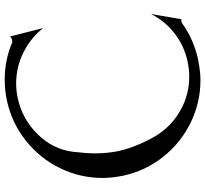

<svg xmlns="http://www.w3.org/2000/svg" viewBox="-48 -811 876 820"><g transform="rotate(-90 390.0 -401.0)"><path d="M151.9 -528.8Q145 -470.7 145 -432.1Q145 -381.8 154.8 -333Q164.1 -290.5 184.1 -244.1Q204.1 -197.8 225.1 -165Q266.1 -102.5 331.8 -66.7Q397.5 -30.8 473.1 -30.8Q504.9 -30.8 538.1 -38.1Q605.5 -52.7 658 -94Q710.4 -135.3 740.2 -193.8L717.8 -64Q709 -67.4 694.8 -57.1Q628.4 -11.2 546.9 6.8Q494.6 17.1 458 17.1Q362.8 17.1 277.3 -24.2Q191.9 -65.4 131.3 -140.9Q70.8 -216.3 49.8 -312Q40 -361.8 40 -400.9Q40 -496.1 81.3 -581.5Q122.6 -667 198 -727.5Q273.4 -788.1 369.1 -809.1Q411.6 -818.8 460 -818.8Q544.4 -818.8 618.2 -787.1Q621.6 -785.2 631.8 -788.3Q642.1 -791.5 644 -796.9L680.2 -654.8Q637.7 -708.5 575.2 -739.3Q512.7 -770 443.8 -770Q410.2 -770 380.9 -763.2Q291 -743.7 227.1 -678.7Q163.1 -613.8 151.9 -528.8Z"/></g></svg>

Font: Anticva
Style: Regular
Weight: 400
Version: Version 1.000